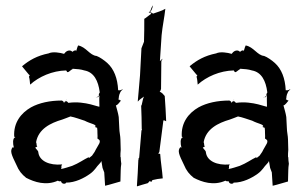

<svg xmlns="http://www.w3.org/2000/svg" viewBox="-20 -639 1072 676"><path d="M25 -121C14 -108 20 -95 38 -58C46 -38 57 -25 72 -13C101 2 142 16 184 -3C185 -1 191 0 193 -1H195V0C199 13 216 7 212 3L213 4C245 4 276 -12 297 -27C315 -40 321 -54 328 -60C333 -65 336 -69 337 -72C338 -65 340 -55 341 -48L347 -32C348 -17 349 0 350 15C368 11 385 5 404 0L405 -39C405 -46 406 -56 407 -62V-63C406 -69 405 -78 405 -85L404 -87C404 -94 404 -104 405 -111L404 -148C404 -160 400 -175 400 -188L398 -227C396 -241 391 -256 388 -268C394 -268 402.6 -281.6 406 -285C405 -285 401 -286 400 -288H399C398 -289 397 -289 396 -289C397 -289 398 -292 398 -293C399 -296 397 -301 404 -315C406 -319 410 -322 412 -324V-325C409 -323 404 -321 400 -321C398 -321 397 -322 396 -321C394 -364 381 -396 358 -417C347 -427 331 -438 320 -442C296 -444 283 -474 255 -479C252 -474 246 -450 248 -458C250 -464 240 -462 236 -457H234C231 -462 217 -465 207 -451H206C206 -451 206 -449 207 -449C191 -454 165 -458 151 -451C111 -443 83 -427 58 -406V-405C65 -396 74 -386 82 -376C83 -375 84 -375 85 -375C85 -374 84 -374 84 -373L82 -369C85 -359 85 -349 86 -342V-341C117 -369 164 -390 213 -391C214 -390 214 -389 215 -388C218 -379 227 -392 236 -396L235 -397C251 -396 265 -395 277 -391C311 -385 326 -354 331 -315V-313C327 -308 328 -304 328 -301C329 -302 329 -301 330 -302C329 -290 330 -276 330 -264C332 -259 281 -285 222 -277C219 -275 217 -287 208 -281C207 -279 206 -277 205 -276V-278C204 -282 199 -285 197 -285C156 -285 118 -277 89 -261C54 -241 27 -207 30 -158C31 -157 32 -157 34 -156C23 -153 26 -130 28 -123C28 -122 29 -120 29 -119C28 -120 26 -120 25 -121ZM104 -121 105 -120C106 -121 112 -123 112 -123C107.8 -122.2 109.7 -135.3 107 -138C115 -185 158 -206 199 -218C209 -221 219 -226 228 -229C244 -226 262 -219 278 -214C299 -203 317 -202 317 -194C316 -194 314 -193 314 -192C319 -190 322 -189 322 -189C323 -182 323 -177 323 -171C323 -164 324 -159 323 -152C323 -151 324 -150 325 -150C340 -141 326 -131 313 -104C310 -100 307 -95 304 -91C301 -89 298 -86 294 -83C294 -84 292 -85 291 -85C276 -78 257 -64 234 -55C221 -51 207 -46 195 -44C196 -46 197 -50 196 -53C196 -55 197 -58 199 -59L198 -60C154 -56 119 -72 115 -102C115 -110 106 -113 104 -121ZM210 -283C212 -285 213 -287 214 -288V-289C213 -288 212 -285 210 -283ZM317 -296C318 -296 320 -296 321 -297C320 -297 318 -297 317 -296ZM321 -297C323 -298 326 -300 328 -301C328 -299 327 -297 325 -297Z M462 16 463 17C474 14 487 9 500 6C502 5 505 1 506 -1C507 -1 509 0 510 0C511 0 514 0 514 1H515C513 -1 516 -4 517 -5C528 -8 541 -10 553 -11C551 -39 546 -68 544 -97C542 -98 539 -98 537 -98C539 -100 540 -103 541 -104L555 -213C556 -214 556 -215 556 -216C557 -215 558 -215 559 -215L565 -212V-213C564 -242 562 -272 560 -301L552 -310C550 -312 544 -316 542 -316C544 -317 547 -324 547 -326L548 -421C548 -425 550 -429 552 -431L551 -432C549 -429 546 -426 543 -424L549 -515C552 -547 559 -578 562 -607V-608C549 -600 532 -596 519 -591C517.1 -592.9 510.3 -596 508 -596C513 -600 518 -613 518 -619H517C517 -618 515 -615 514 -613L509 -600C508 -599 505 -596 504 -596V-595C507 -595 511 -593 513 -591L489 -573L488 -574C488 -547 488 -519 487 -492L478 -469L473 -374C471 -343 467 -311 465 -282H466C470 -288 480 -294 487 -299C485 -296 484 -291 483 -288L479 -270C479 -270 478 -267 477 -267C478 -241 479 -212 479 -186C479 -185 479 -184 480 -183C479 -182 479 -180 478 -179L470 -84C470 -84 469 -82 468 -82V-79L467 -75C466 -44 464 -13 462 16Z M615 -121C604 -108 610 -95 628 -58C636 -38 647 -25 662 -13C691 2 732 16 774 -3C775 -1 781 0 783 -1H785V0C789 13 806 7 802 3L803 4C835 4 866 -12 887 -27C905 -40 911 -54 918 -60C923 -65 926 -69 927 -72C928 -65 930 -55 931 -48L937 -32C938 -17 939 0 940 15C958 11 975 5 994 0L995 -39C995 -46 996 -56 997 -62V-63C996 -69 995 -78 995 -85L994 -87C994 -94 994 -104 995 -111L994 -148C994 -160 990 -175 990 -188L988 -227C986 -241 981 -256 978 -268C984 -268 992.6 -281.6 996 -285C995 -285 991 -286 990 -288H989C988 -289 987 -289 986 -289C987 -289 988 -292 988 -293C989 -296 987 -301 994 -315C996 -319 1000 -322 1002 -324V-325C999 -323 994 -321 990 -321C988 -321 987 -322 986 -321C984 -364 971 -396 948 -417C937 -427 921 -438 910 -442C886 -444 873 -474 845 -479C842 -474 836 -450 838 -458C840 -464 830 -462 826 -457H824C821 -462 807 -465 797 -451H796C796 -451 796 -449 797 -449C781 -454 755 -458 741 -451C701 -443 673 -427 648 -406V-405C655 -396 664 -386 672 -376C673 -375 674 -375 675 -375C675 -374 674 -374 674 -373L672 -369C675 -359 675 -349 676 -342V-341C707 -369 754 -390 803 -391C804 -390 804 -389 805 -388C808 -379 817 -392 826 -396L825 -397C841 -396 855 -395 867 -391C901 -385 916 -354 921 -315V-313C917 -308 918 -304 918 -301C919 -302 919 -301 920 -302C919 -290 920 -276 920 -264C922 -259 871 -285 812 -277C809 -275 807 -287 798 -281C797 -279 796 -277 795 -276V-278C794 -282 789 -285 787 -285C746 -285 708 -277 679 -261C644 -241 617 -207 620 -158C621 -157 622 -157 624 -156C613 -153 616 -130 618 -123C618 -122 619 -120 619 -119C618 -120 616 -120 615 -121ZM694 -121 695 -120C696 -121 702 -123 702 -123C697.8 -122.2 699.7 -135.3 697 -138C705 -185 748 -206 789 -218C799 -221 809 -226 818 -229C834 -226 852 -219 868 -214C889 -203 907 -202 907 -194C906 -194 904 -193 904 -192C909 -190 912 -189 912 -189C913 -182 913 -177 913 -171C913 -164 914 -159 913 -152C913 -151 914 -150 915 -150C930 -141 916 -131 903 -104C900 -100 897 -95 894 -91C891 -89 888 -86 884 -83C884 -84 882 -85 881 -85C866 -78 847 -64 824 -55C811 -51 797 -46 785 -44C786 -46 787 -50 786 -53C786 -55 787 -58 789 -59L788 -60C744 -56 709 -72 705 -102C705 -110 696 -113 694 -121ZM800 -283C802 -285 803 -287 804 -288V-289C803 -288 802 -285 800 -283ZM907 -296C908 -296 910 -296 911 -297C910 -297 908 -297 907 -296ZM911 -297C913 -298 916 -300 918 -301C918 -299 917 -297 915 -297Z"/></svg>

Font: Charger Mayhem
Style: Regular
Weight: 400
Designer: Jasper
Foundry: Cannot Into Space Fonts
Version: Version 0.98